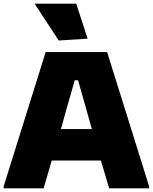

<svg xmlns="http://www.w3.org/2000/svg" viewBox="-25 -1023 830 1043"><path d="M-5 -11 223 -740H557L785 -11V0H568L523 -151H256L212 0H-5ZM474 -322 443 -432 399 -587H381L336 -430L306 -322ZM294 -803 163 -1003H389L451 -813Z"/></svg>

Font: Encode Sans Normal
Style: Black
Weight: 900
Designer: Pablo Impallari, Andres Torresi
Foundry: Pablo Impallari, Andres Torresi
Version: Version 1.000; ttfautohint (v1.00) -l 8 -r 50 -G 200 -x 14 -